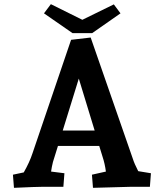

<svg xmlns="http://www.w3.org/2000/svg" viewBox="-20 -896 786 921"><path d="M42 -58 94 -69Q122 -118 136 -161L321 -705L415 -716L617 -135Q624 -112 643 -75L704 -65L699 0H609L426 5L421 -58L488 -73Q483 -111 472 -144L456 -196H258L234 -119Q228 -95 225 -73L289 -65L284 0H186Q155 0 47 5ZM434 -270 358 -519 281 -270ZM375 -801 526 -875 558 -832 422 -737H328L191 -832L224 -876Z"/></svg>

Font: Andada Pro ExtraBold
Style: Regular
Weight: 800
Designer: Carolina Giovagnoli
Foundry: Huerta Tipografica
Version: Version 3.005; ttfautohint (v1.8.4)